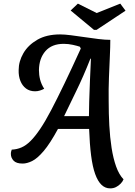

<svg xmlns="http://www.w3.org/2000/svg" viewBox="-20 -880 744 1060"><path d="M588 160Q561 160 540.5 140.5Q520 121 505.5 81Q491 41 483 -21.5Q475 -84 472 -168H300Q256 -87 221 -46Q186 -5 157.5 9Q129 23 105 23Q70 23 55 7Q40 -9 40 -30Q40 -38 41.5 -43.5Q43 -49 45 -54Q73 -55 98.5 -66Q124 -77 149 -102Q174 -127 202 -168.5Q230 -210 262.5 -272Q295 -334 335.5 -418Q376 -502 426 -612L421 -622Q407 -627 382 -632.5Q357 -638 332 -638Q266 -638 231 -598Q196 -558 195 -493Q195 -466 201.5 -440.5Q208 -415 224 -390Q213 -384 200 -380Q187 -376 174 -376Q144 -376 123.5 -391.5Q103 -407 92.5 -433.5Q82 -460 83 -493Q83 -541 109 -586Q135 -631 186 -660.5Q237 -690 312 -690Q336 -690 371.5 -685.5Q407 -681 447 -675Q487 -669 524 -664.5Q561 -660 589 -660Q589 -623 586.5 -569Q584 -515 581.5 -451.5Q579 -388 580 -321Q580 -253 583.5 -187.5Q587 -122 596 -64Q605 -6 621 39Q637 84 662 110Q657 123 645.5 134.5Q634 146 620 153Q606 160 588 160ZM334 -239H471Q471 -269 472.5 -320Q474 -371 476.5 -432.5Q479 -494 482 -556H479Q440 -457 400.5 -376.5Q361 -296 334 -239ZM499 -715 370 -822 410 -860 514 -808 644 -860 673 -821 513 -715Z"/></svg>

Font: Sansita Swashed Light
Style: Regular
Weight: 400
Version: Version 1.003